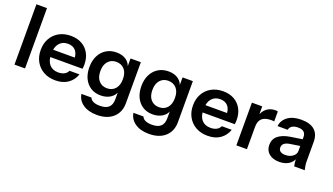

<svg xmlns="http://www.w3.org/2000/svg" viewBox="-78 -1329 3734 2154"><g transform="rotate(20 1789.5 -252.5)"><path d="M67 0V-720H193V0Z M556 10Q475 10 414.5 -24Q354 -58 320.5 -118Q287 -178 287 -256Q287 -334 320.5 -393.5Q354 -453 414 -486.5Q474 -520 554 -520Q630 -520 686 -488.5Q742 -457 773 -400Q804 -343 804 -267Q804 -253 803 -241Q802 -229 800 -217H365V-305H703L677 -281Q677 -353 644 -389Q611 -425 552 -425Q488 -425 450.5 -381Q413 -337 413 -254Q413 -172 450.5 -128.5Q488 -85 557 -85Q597 -85 627 -100Q657 -115 671 -146H790Q765 -74 705.5 -32Q646 10 556 10Z M1127 215Q1026 215 961.5 171Q897 127 885 52H1005Q1014 78 1044.5 92.5Q1075 107 1124 107Q1195 107 1229 75.5Q1263 44 1263 -20V-130L1272 -128Q1260 -72 1211 -38.5Q1162 -5 1091 -5Q1023 -5 972.5 -37Q922 -69 894 -126.5Q866 -184 866 -261Q866 -339 895 -397Q924 -455 976.5 -487.5Q1029 -520 1099 -520Q1171 -520 1217.5 -485.5Q1264 -451 1275 -390L1267 -389V-510H1390V-21Q1390 88 1319.5 151.5Q1249 215 1127 215ZM1132 -105Q1193 -105 1229.5 -146.5Q1266 -188 1266 -263Q1266 -338 1229 -379Q1192 -420 1131 -420Q1071 -420 1034 -378.5Q997 -337 997 -262Q997 -187 1034 -146Q1071 -105 1132 -105Z M1748 215Q1647 215 1582.5 171Q1518 127 1506 52H1626Q1635 78 1665.5 92.5Q1696 107 1745 107Q1816 107 1850 75.5Q1884 44 1884 -20V-130L1893 -128Q1881 -72 1832 -38.5Q1783 -5 1712 -5Q1644 -5 1593.5 -37Q1543 -69 1515 -126.5Q1487 -184 1487 -261Q1487 -339 1516 -397Q1545 -455 1597.5 -487.5Q1650 -520 1720 -520Q1792 -520 1838.5 -485.5Q1885 -451 1896 -390L1888 -389V-510H2011V-21Q2011 88 1940.5 151.5Q1870 215 1748 215ZM1753 -105Q1814 -105 1850.5 -146.5Q1887 -188 1887 -263Q1887 -338 1850 -379Q1813 -420 1752 -420Q1692 -420 1655 -378.5Q1618 -337 1618 -262Q1618 -187 1655 -146Q1692 -105 1753 -105Z M2374 10Q2293 10 2232.5 -24Q2172 -58 2138.5 -118Q2105 -178 2105 -256Q2105 -334 2138.5 -393.5Q2172 -453 2232 -486.5Q2292 -520 2372 -520Q2448 -520 2504 -488.5Q2560 -457 2591 -400Q2622 -343 2622 -267Q2622 -253 2621 -241Q2620 -229 2618 -217H2183V-305H2521L2495 -281Q2495 -353 2462 -389Q2429 -425 2370 -425Q2306 -425 2268.5 -381Q2231 -337 2231 -254Q2231 -172 2268.5 -128.5Q2306 -85 2375 -85Q2415 -85 2445 -100Q2475 -115 2489 -146H2608Q2583 -74 2523.5 -32Q2464 10 2374 10Z M2716 0V-510H2839V-387H2842V0ZM2842 -266 2829 -387Q2847 -452 2890 -486Q2933 -520 2993 -520Q3014 -520 3023 -516V-397Q3018 -399 3009 -399.5Q3000 -400 2987 -400Q2914 -400 2878 -368Q2842 -336 2842 -266Z M3406 0Q3401 -20 3398.5 -44Q3396 -68 3396 -102H3392V-344Q3392 -384 3369.5 -404.5Q3347 -425 3301 -425Q3256 -425 3229.5 -408.5Q3203 -392 3197 -361H3076Q3084 -432 3144 -476Q3204 -520 3305 -520Q3410 -520 3464 -472.5Q3518 -425 3518 -333V-102Q3518 -78 3521.5 -53Q3525 -28 3532 0ZM3229 10Q3152 10 3106.5 -28.5Q3061 -67 3061 -132Q3061 -202 3112 -243Q3163 -284 3256 -298L3415 -322V-242L3277 -221Q3232 -214 3209.5 -196Q3187 -178 3187 -146Q3187 -117 3208 -101.5Q3229 -86 3266 -86Q3320 -86 3356 -113Q3392 -140 3392 -179L3406 -102Q3386 -47 3340.5 -18.5Q3295 10 3229 10Z"/></g></svg>

Font: Instrument Sans SemiBold
Style: Regular
Weight: 600
Designer: Rodrigo Fuenzalida
Foundry: fragTYPE
Version: Version 1.000;gftools[0.9.28]